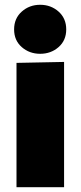

<svg xmlns="http://www.w3.org/2000/svg" viewBox="-20 -783 337 803"><path d="M49 -520 248 -524V0H49ZM148 -558Q103 -558 71 -586Q39 -614 39 -660Q39 -706 71 -734.5Q103 -763 148 -763Q193 -763 225 -734.5Q257 -706 257 -660Q257 -614 225 -586Q193 -558 148 -558Z"/></svg>

Font: Murecho Thin Black
Style: Regular
Weight: 900
Version: Version 1.010